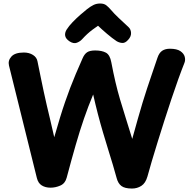

<svg xmlns="http://www.w3.org/2000/svg" viewBox="-20 -1072 1091 1111"><path d="M31.9 -693.1Q25.1 -721.6 46 -744.8Q66.9 -768.1 118.3 -768.1Q148.7 -768.1 170.9 -754Q193.1 -739.9 197.1 -716.1Q207.8 -663.4 216.5 -621.1Q225.2 -578.8 233.2 -541.2Q241.1 -503.7 250.2 -464.8Q259.3 -426 270.1 -381Q280.9 -336 293.9 -278Q311.9 -341 327.1 -390.8Q342.3 -440.6 356.7 -482.2Q371.1 -523.8 385.9 -562.9Q400.8 -602.1 418.3 -643.5Q435.8 -684.9 457.9 -734.7Q468.3 -758.9 483.9 -769.4Q499.4 -780 531.1 -780Q569.2 -780 592.8 -767.3Q616.3 -754.6 624.1 -711.6Q636.1 -648.3 648.2 -596.8Q660.3 -545.3 674.8 -496.2Q689.2 -447.1 706.7 -392.2Q724.2 -337.3 745.2 -268.3Q763.2 -333.3 777.6 -384.4Q792 -435.4 804.9 -477.9Q817.9 -520.4 831.1 -560.4Q844.2 -600.3 858.9 -642.9Q873.6 -685.6 890.9 -737Q900.6 -766.2 918.3 -778.1Q936 -790 962.9 -790Q1003.2 -790 1023.7 -776.2Q1044.1 -762.3 1049 -743.2Q1053.9 -724.1 1047.1 -707.8Q1030.9 -667.3 1011.4 -613.1Q992 -558.9 971.4 -497.4Q950.9 -435.9 930.7 -372.8Q910.6 -309.7 892 -249.8Q873.4 -189.9 858.2 -138.6Q843 -87.2 833.2 -50.8Q822.2 -12 797.9 3.5Q773.7 19 743.9 19Q702.2 19 682.7 4.3Q663.2 -10.4 655.1 -41.2Q645.7 -76.8 633.1 -118.2Q620.4 -159.7 606 -206.6Q591.6 -253.4 576.2 -305Q560.9 -356.6 546.5 -411.9Q532.1 -467.2 519.1 -525.2Q490.1 -455.7 465.9 -385.5Q441.7 -315.3 418.1 -233.3Q394.4 -151.2 365.8 -43.7Q357.1 -10.6 329.2 1.7Q301.3 14 272.3 14Q242.6 14 221.6 0.9Q200.7 -12.1 193.3 -42.1ZM455.8 -845.7Q443.6 -831.9 424.7 -824.7Q405.8 -817.4 382.2 -832.8Q360.6 -847.4 357.3 -864.3Q354 -881.1 364.8 -899.6Q378.4 -921.3 399.9 -943.6Q421.4 -965.9 444.2 -985.9Q467 -1006 483.8 -1019.1Q504 -1034.9 521.2 -1043.3Q538.4 -1051.7 559.3 -1051.7Q582 -1051.7 595.2 -1041.2Q608.3 -1030.8 620 -1017.1Q640.4 -993.1 665.5 -969.5Q690.6 -945.9 723.8 -915Q737.3 -902.7 738.3 -881.5Q739.3 -860.3 721.3 -841.3Q704.1 -821.8 686.6 -823.4Q669 -825.1 654.4 -834Q630 -850.2 599.2 -876.4Q568.4 -902.6 547.2 -923Q530.7 -911.7 515 -900Q499.3 -888.3 485.1 -875.3Q470.8 -862.2 455.8 -845.7Z"/></svg>

Font: Playpen Sans Hebrew
Style: Regular
Weight: 400
Designer: Tom Grace, Laura Meseguer, Veronika Burian, José Scaglione
Foundry: TypeTogether
Version: Version 2.000